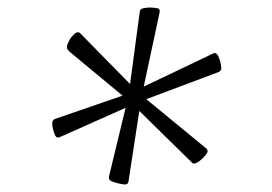

<svg xmlns="http://www.w3.org/2000/svg" viewBox="-20 -820 725 511"><path d="M352 -789Q353 -797 362 -798Q370 -800 379.5 -800Q389 -800 399 -798Q406 -797 405 -788L356 -559L322 -337Q321 -329 312 -329Q302 -330 292.5 -332.5Q283 -335 276 -338Q269 -341 270 -350L322 -565ZM139 -455Q132 -451 127 -459Q123 -468 121 -476.5Q119 -485 119 -493Q120 -502 128 -504L328 -573L548 -678Q554 -681 559 -674Q564 -665 566 -656.5Q568 -648 569 -639Q569 -631 561 -628L348 -548ZM168 -680Q162 -685 159.5 -689Q157 -693 159 -700Q161 -707 168 -719Q172 -723 175 -726.5Q178 -730 181 -732Q188 -737 194 -731L350 -572L530 -424Q535 -418 530 -411Q524 -403 517 -396.5Q510 -390 502 -386Q495 -382 489 -389L326 -549Z"/></svg>

Font: Hahmlet Light
Style: Regular
Weight: 300
Designer: Minjoo Ham & Mark Frömberg
Foundry: hypertype
Version: Version 1.002